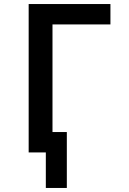

<svg xmlns="http://www.w3.org/2000/svg" viewBox="-20 -755 640 951"><path d="M311 176H207V0H122V-735H527V-634H240V-101H311Z"/></svg>

Font: Iosevka Book
Style: Bold
Weight: 700
Designer: Belleve Invis
Foundry: Belleve Invis
Version: Version 28.0.7; ttfautohint (v1.8.3)